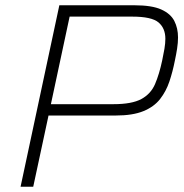

<svg xmlns="http://www.w3.org/2000/svg" viewBox="-20 -708 697 728"><path d="M58 0 205 -688H490Q556 -688 591.5 -672Q627 -656 641 -628.5Q655 -601 655 -566Q655 -546 651.5 -523.5Q648 -501 643 -478Q635 -437 622.5 -399.5Q610 -362 587 -332.5Q564 -303 523.5 -286.5Q483 -270 419 -270H164L106 0ZM173 -313H410Q480 -313 516 -332.5Q552 -352 568 -389.5Q584 -427 595 -479Q600 -502 603.5 -523Q607 -544 607 -561Q607 -601 581 -623Q555 -645 481 -645H244Z"/></svg>

Font: Saira ExtraLight
Style: Italic
Weight: 200
Italic angle: -12°
Designer: Hector Gatti with collaboration of the Omnibus-Type team
Foundry: Omnibus-Type
Version: Version 1.100; ttfautohint (v1.8.3)